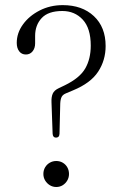

<svg xmlns="http://www.w3.org/2000/svg" viewBox="-20 -742 479 768"><path d="M186 -332.5 190.5 -207Q191 -199 194.5 -195.2Q198 -191.5 204 -191.5Q210 -191.5 213.8 -195Q217.5 -198.5 218 -206.5L221 -328.5Q222 -346 226.8 -354.8Q231.5 -363.5 243.5 -368.5L272 -380.5Q342.5 -409.5 372.5 -455.2Q402.5 -501 402.5 -558Q402.5 -633.5 355.5 -677.5Q308.5 -721.5 231 -721.5Q180.5 -721.5 138.5 -700Q96.5 -678.5 71.8 -644.2Q47 -610 47 -570.5Q47 -549.5 56.8 -536.8Q66.5 -524 83.5 -524Q100 -524 110.2 -536.5Q120.5 -549 120.5 -568.5V-598.5Q120.5 -641.5 146.8 -669.8Q173 -698 229.5 -698Q279 -698 311 -663.5Q343 -629 343 -559.5Q343 -506.5 321 -468.2Q299 -430 239.5 -401L215.5 -389.5Q197 -381 191 -367.5Q185 -354 186 -332.5ZM205 6Q191 6 179.2 -1.2Q167.5 -8.5 160.5 -20.2Q153.5 -32 153.5 -46Q153.5 -61 160.5 -72.8Q167.5 -84.5 179.2 -91.2Q191 -98 205 -98Q219.5 -98 231 -91.2Q242.5 -84.5 249.2 -72.8Q256 -61 256 -46Q256 -32 249.2 -20.2Q242.5 -8.5 231 -1.2Q219.5 6 205 6Z"/></svg>

Font: Fraunces ExtraLight
Style: Regular
Weight: 250
Version: Version 1.000;[b76b70a41]